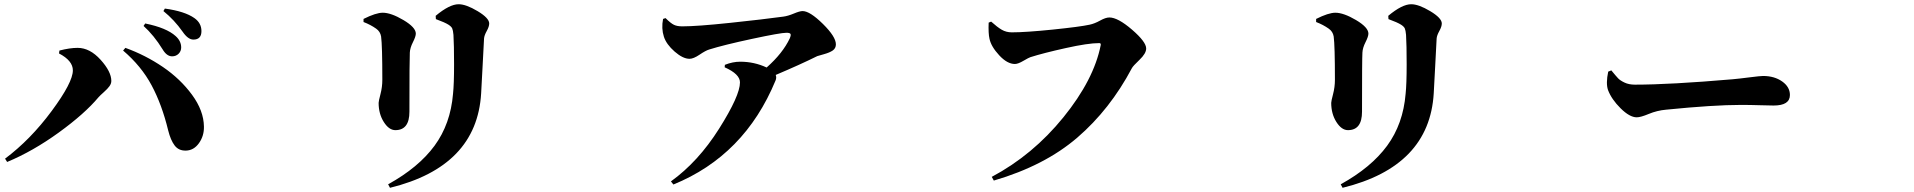

<svg xmlns="http://www.w3.org/2000/svg" viewBox="-20 -813 9040 907"><path d="M793 -546.9Q767.6 -546.9 748 -580.1Q707 -646.5 658.2 -690.4L666 -702.1Q766.6 -681.6 809.6 -642.6Q835.9 -619.1 835.9 -588.9Q835.9 -571.3 823.7 -559.1Q811.5 -546.9 793 -546.9ZM893.6 -626Q868.2 -626 842.8 -663.1Q803.7 -718.8 752 -760.7L758.8 -772.5Q852.5 -759.8 898.4 -727.5Q931.6 -704.1 931.6 -666Q931.6 -626 893.6 -626ZM324.2 -480.5Q324.2 -526.4 258.8 -560.5L260.7 -574.2Q309.6 -586.9 346.7 -586.9Q404.3 -586.9 455.1 -530.8Q505.9 -474.6 505.9 -430.7Q505.9 -418 497.1 -405.8Q488.3 -393.6 470.7 -377.9Q453.1 -362.3 445.3 -353.5Q379.9 -275.4 257.8 -187Q135.7 -98.6 13.7 -47.9L3.9 -63.5Q124 -153.3 224.1 -288.6Q324.2 -423.8 324.2 -480.5ZM943.4 -214.8Q944.3 -170.9 919.9 -136.7Q895.5 -102.5 858.4 -101.6Q824.2 -100.6 805.2 -125.5Q786.1 -150.4 774.4 -197.3Q745.1 -318.4 696.3 -409.7Q647.5 -501 561.5 -574.2L572.3 -586.9Q667 -552.7 749.5 -496.6Q832 -440.4 887.2 -365.2Q942.4 -290 943.4 -214.8Z M2252.9 -372.1Q2232.4 -26.4 1822.3 74.2L1813.5 57.6Q1957 -21.5 2032.7 -124.5Q2108.4 -227.5 2120.1 -370.1Q2125 -416 2125 -508.8Q2125 -601.6 2122.1 -648.4Q2120.1 -669.9 2116.2 -678.7Q2112.3 -687.5 2098.6 -696.3Q2082 -707 2039.1 -722.7L2038.1 -738.3Q2103.5 -793 2146.5 -793Q2181.6 -793 2236.3 -760.3Q2291 -727.5 2291 -702.1Q2291 -687.5 2279.3 -666.5Q2267.6 -645.5 2266.6 -630.9Q2264.6 -601.6 2259.8 -501Q2254.9 -400.4 2252.9 -372.1ZM1756.8 -677.7Q1730.5 -696.3 1697.3 -709V-723.6Q1755.9 -752.9 1788.1 -752.9Q1827.1 -752.9 1885.7 -718.3Q1944.3 -683.6 1944.3 -654.3Q1944.3 -640.6 1930.7 -613.8Q1917 -586.9 1916 -564.5Q1914.1 -535.2 1914.1 -285.2Q1914.1 -198.2 1847.7 -198.2Q1817.4 -198.2 1793 -236.8Q1768.6 -275.4 1768.6 -327.1Q1768.6 -335 1777.3 -368.2Q1786.1 -401.4 1786.1 -436.5Q1786.1 -597.7 1780.3 -640.6Q1776.4 -664.1 1756.8 -677.7Z M3112.3 -723.6 3124 -727.5Q3148.4 -703.1 3163.6 -695.8Q3178.7 -688.5 3203.1 -688.5Q3272.5 -688.5 3429.7 -705.1Q3586.9 -721.7 3679.7 -734.4Q3702.1 -737.3 3730 -749Q3757.8 -760.7 3771.5 -760.7Q3805.7 -760.7 3867.2 -700.2Q3928.7 -639.6 3928.7 -603.5Q3928.7 -585 3914.1 -574.7Q3899.4 -564.5 3872.6 -557.1Q3845.7 -549.8 3840.8 -547.9Q3759.8 -507.8 3644.5 -459Q3649.4 -446.3 3643.6 -432.6Q3497.1 -78.1 3161.1 58.6L3149.4 43.9Q3278.3 -48.8 3377 -205.1Q3475.6 -361.3 3475.6 -423.8Q3475.6 -462.9 3403.3 -495.1L3404.3 -506.8Q3441.4 -521.5 3476.6 -521.5Q3543 -521.5 3601.6 -494.1Q3677.7 -561.5 3710.9 -631.8Q3717.8 -648.4 3713.9 -653.3Q3710 -658.2 3695.3 -658.2Q3667 -658.2 3532.7 -629.4Q3398.4 -600.6 3330.1 -579.1Q3313.5 -574.2 3284.7 -554.7Q3255.9 -535.2 3237.3 -535.2Q3206.1 -535.2 3167 -569.3Q3127.9 -603.5 3116.2 -639.6Q3103.5 -678.7 3112.3 -723.6Z M4662.1 -710.9Q4691.4 -684.6 4712.4 -672.4Q4733.4 -660.2 4759.8 -660.2Q4825.2 -660.2 4953.6 -673.3Q5082 -686.5 5127 -696.3Q5150.4 -701.2 5176.8 -715.8Q5203.1 -730.5 5220.7 -730.5Q5260.7 -730.5 5327.6 -672.9Q5394.5 -615.2 5394.5 -584Q5394.5 -560.5 5363.3 -530.8Q5332 -501 5327.1 -491.2Q5223.6 -295.9 5069.3 -163.1Q4915 -30.3 4674.8 40L4665 22.5Q4859.4 -81.1 5003.4 -258.8Q5147.5 -436.5 5179.7 -599.6Q5181.6 -609.4 5172.9 -609.4Q5120.1 -609.4 5014.6 -585.9Q4909.2 -562.5 4847.7 -543Q4840.8 -541 4814.9 -525.9Q4789.1 -510.7 4774.4 -510.7Q4738.3 -510.7 4700.2 -551.8Q4662.1 -592.8 4654.3 -629.9Q4648.4 -655.3 4650.4 -706.1Z M6752.9 -372.1Q6732.4 -26.4 6322.3 74.2L6313.5 57.6Q6457 -21.5 6532.7 -124.5Q6608.4 -227.5 6620.1 -370.1Q6625 -416 6625 -508.8Q6625 -601.6 6622.1 -648.4Q6620.1 -669.9 6616.2 -678.7Q6612.3 -687.5 6598.6 -696.3Q6582 -707 6539.1 -722.7L6538.1 -738.3Q6603.5 -793 6646.5 -793Q6681.6 -793 6736.3 -760.3Q6791 -727.5 6791 -702.1Q6791 -687.5 6779.3 -666.5Q6767.6 -645.5 6766.6 -630.9Q6764.6 -601.6 6759.8 -501Q6754.9 -400.4 6752.9 -372.1ZM6256.8 -677.7Q6230.5 -696.3 6197.3 -709V-723.6Q6255.9 -752.9 6288.1 -752.9Q6327.1 -752.9 6385.7 -718.3Q6444.3 -683.6 6444.3 -654.3Q6444.3 -640.6 6430.7 -613.8Q6417 -586.9 6416 -564.5Q6414.1 -535.2 6414.1 -285.2Q6414.1 -198.2 6347.7 -198.2Q6317.4 -198.2 6293 -236.8Q6268.6 -275.4 6268.6 -327.1Q6268.6 -335 6277.3 -368.2Q6286.1 -401.4 6286.1 -436.5Q6286.1 -597.7 6280.3 -640.6Q6276.4 -664.1 6256.8 -677.7Z M7577.1 -474.6 7591.8 -480.5Q7614.3 -453.1 7624 -442.9Q7633.8 -432.6 7654.3 -422.9Q7674.8 -413.1 7703.1 -413.1Q7868.2 -413.1 8164.1 -438.5Q8196.3 -441.4 8246.1 -447.8Q8295.9 -454.1 8308.6 -454.1Q8362.3 -454.1 8398.9 -428.2Q8435.5 -402.3 8435.5 -364.3Q8435.5 -314.5 8358.4 -314.5Q8341.8 -314.5 8294.4 -315.9Q8247.1 -317.4 8205.1 -317.4Q8075.2 -317.4 7850.6 -294.9Q7807.6 -291 7769 -274.9Q7730.5 -258.8 7711.9 -258.8Q7678.7 -258.8 7635.7 -301.3Q7592.8 -343.8 7576.2 -387.7Q7565.4 -418.9 7577.1 -474.6Z"/></svg>

Font: Bpmf Zihi Serif Heavy
Style: Heavy
Weight: 900
Foundry: But Ko
Version: Version 1.320